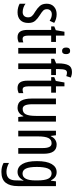

<svg xmlns="http://www.w3.org/2000/svg" viewBox="825 -1630 1045 2735"><g transform="rotate(90 1347.5 -262.5)"><path d="M307 -144Q307 -70 267 -30Q227 10 155 10Q118 10 87 1.5Q56 -7 33 -20V-104Q55 -86 87 -74.5Q119 -63 152 -63Q187 -63 207 -83.5Q227 -104 227 -141Q227 -173 208.5 -195Q190 -217 145 -242Q95 -273 64 -308.5Q33 -344 33 -406Q33 -470 74.5 -508.5Q116 -547 183 -547Q250 -547 306 -512L276 -447Q255 -461 232 -469.5Q209 -478 184 -478Q150 -478 130.5 -459Q111 -440 111 -408Q111 -376 130 -356Q149 -336 196 -307Q246 -276 276.5 -241Q307 -206 307 -144Z M536 -62Q548 -62 560 -65Q572 -68 584 -72V-6Q568 1 550 5.5Q532 10 509 10Q456 10 431 -25.5Q406 -61 406 -133V-469H356V-513L410 -535L432 -658H487V-537H577V-469H487V-143Q487 -103 497 -82.5Q507 -62 536 -62Z M705 -739Q751 -739 751 -681Q751 -624 705 -624Q683 -624 670 -639Q657 -654 657 -681Q657 -739 705 -739ZM744 -537V0H663V-537Z M1049 -469H964V0H883V-469H818V-512L883 -540V-571Q883 -664 908.5 -714.5Q934 -765 1005 -765Q1027 -765 1045.5 -761Q1064 -757 1085 -749L1064 -684Q1051 -689 1038.5 -691.5Q1026 -694 1015 -694Q986 -694 975.5 -668Q965 -642 964 -574V-537H1049Z M1259 -62Q1271 -62 1283 -65Q1295 -68 1307 -72V-6Q1291 1 1273 5.5Q1255 10 1232 10Q1179 10 1154 -25.5Q1129 -61 1129 -133V-469H1079V-513L1133 -535L1155 -658H1210V-537H1300V-469H1210V-143Q1210 -103 1220 -82.5Q1230 -62 1259 -62Z M1712 -537V0H1647L1638 -72H1632Q1615 -32 1584.5 -11Q1554 10 1516 10Q1443 10 1413.5 -43.5Q1384 -97 1384 -187V-537H1465V-202Q1465 -131 1481 -97Q1497 -63 1531 -63Q1587 -63 1609 -109Q1631 -155 1631 -251V-537Z M2039 -547Q2170 -547 2170 -364V0H2089V-348Q2089 -411 2073 -443Q2057 -475 2021 -475Q1969 -475 1946 -429Q1923 -383 1923 -279V0H1842V-537H1907L1916 -464H1921Q1938 -504 1969.5 -525.5Q2001 -547 2039 -547Z M2432 -547Q2470 -547 2498.5 -528Q2527 -509 2549 -466H2554L2563 -537H2631V6Q2631 118 2583 179Q2535 240 2428 240Q2391 240 2360.5 232.5Q2330 225 2301 209V132Q2369 168 2426 168Q2488 168 2519 135.5Q2550 103 2550 25V9Q2550 -8 2551 -29.5Q2552 -51 2554 -75H2550Q2507 10 2429 10Q2356 10 2315.5 -60Q2275 -130 2275 -266Q2275 -406 2317 -476.5Q2359 -547 2432 -547ZM2449 -475Q2402 -475 2380 -421.5Q2358 -368 2358 -265Q2358 -159 2381 -110Q2404 -61 2452 -61Q2550 -61 2550 -245V-270Q2550 -377 2526 -426Q2502 -475 2449 -475Z"/></g></svg>

Font: Noto Sans Myanmar ExtraCondensed
Style: Regular
Weight: 400
Width: 2
Designer: Monotype Design Team
Foundry: Monotype Imaging Inc.
Version: Version 2.107; ttfautohint (v1.8.4.7-5d5b)